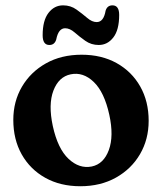

<svg xmlns="http://www.w3.org/2000/svg" viewBox="-20 -668 591 700"><path d="M277.5 -468.5Q350.5 -468.5 405.5 -437.8Q460.5 -407 491.2 -352.8Q522 -298.5 522 -227.5Q522 -160 490.5 -106Q459 -52 402.8 -20.5Q346.5 11 273 11Q200 11 145 -19.8Q90 -50.5 59.2 -105Q28.5 -159.5 28.5 -231Q28.5 -298 60 -351.8Q91.5 -405.5 147.5 -437Q203.5 -468.5 277.5 -468.5ZM314.5 -61Q358 -70 376.8 -121Q395.5 -172 378.5 -249.5Q360.5 -332 321.8 -369.2Q283 -406.5 237.5 -397Q194 -388 174.8 -337.8Q155.5 -287.5 172.5 -208.5Q190.5 -126 229.8 -89Q269 -52 314.5 -61ZM340 -504Q312.5 -504 291 -519.2Q269.5 -534.5 252 -549.8Q234.5 -565 217.5 -565Q193 -565 185 -524Q179 -504 160 -504Q135.5 -504 135.5 -539.5Q135.5 -593.5 156.8 -621Q178 -648.5 210 -648.5Q237.5 -648.5 258.8 -633.2Q280 -618 297.8 -602.8Q315.5 -587.5 332.5 -587.5Q358 -587.5 365 -629Q371 -648.5 390 -648.5Q414.5 -648.5 414.5 -613.5Q414.5 -559 393.2 -531.5Q372 -504 340 -504Z"/></svg>

Font: Fraunces 72pt S100 SemiBold
Style: Regular
Weight: 600
Version: Version 1.000; ttfautohint (v1.8.3)